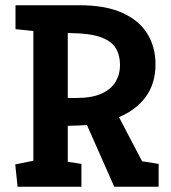

<svg xmlns="http://www.w3.org/2000/svg" viewBox="-20 -711 652 731"><path d="M47 0 38 -85 107 -99V-593L39 -600V-691H284Q382 -691 446 -662Q510 -633 541 -582.5Q572 -532 572 -466Q572 -393 535 -342.5Q498 -292 433 -265L521 -97L584 -87V0H415L311 -235Q294 -234 275.5 -233Q257 -232 238 -232V-95L290 -87V0ZM238 -338H271Q330 -338 366.5 -354.5Q403 -371 420 -399.5Q437 -428 437 -463Q437 -501 420.5 -528Q404 -555 363.5 -569.5Q323 -584 250 -585H238Z"/></svg>

Font: Kreon Light
Style: Regular
Weight: 300
Designer: Julia Petretta
Foundry: Julia Petretta and Eli Heuer
Version: Version 2.002